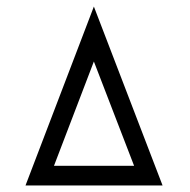

<svg xmlns="http://www.w3.org/2000/svg" viewBox="-20 -617 580 587"><path d="M145 -110H390L267 -429ZM58 -50 267 -597 477 -50Z"/></svg>

Font: 3270 Nerd Font
Style: Regular
Weight: 400
Monospace: yes
Version: Version 3.0.1;Nerd Fonts 3.3.0